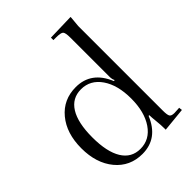

<svg xmlns="http://www.w3.org/2000/svg" viewBox="-216 -864 991 991"><g transform="rotate(-45 279.5 -368.5)"><path d="M399 -675Q399 -711 390.5 -719.5Q382 -728 346 -728H328V-746L475 -750V-743Q470 -693 470 -689V-71Q470 -40 476 -30Q482 -20 504 -20Q507 -20 513 -20.5Q519 -21 523 -21L540 -22L542 -4L411 9V1Q411 -24 407.5 -57Q404 -90 404 -104H399Q351 13 238 13Q147 13 91 -54.5Q35 -122 35 -231Q35 -340 91 -407.5Q147 -475 238 -475Q351 -475 399 -358H405V-361Q399 -370 399 -392ZM249 -448Q184 -448 149.5 -392.5Q115 -337 115 -231Q115 -125 149.5 -69Q184 -13 249 -13Q317 -13 358 -73Q399 -133 399 -231Q399 -329 358 -388.5Q317 -448 249 -448Z"/></g></svg>

Font: Foglihten068fMac
Style: Regular
Weight: 500
Designer: gluk (gluksza@wp.pl)
Foundry: gluk (gluksza@wp.pl)
Version: Version 0.68